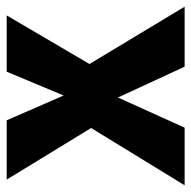

<svg xmlns="http://www.w3.org/2000/svg" viewBox="-30 -552 571 573"><g transform="rotate(-90 255.5 -265.5)"><path d="M351 -284 522 0H343L251 -199L161 0H-11L160 -279L6 -531H183L257 -361L328 -531H496Z"/></g></svg>

Font: Fira Sans BGR
Style: Bold
Weight: 700
Designer: bBox Type GmbH & Carrois Corporate GbR & Edenspiekermann AG
Foundry: bBox Type GmbH & Carrois Corporate GbR & Edenspiekermann AG
Version: Version 4.301